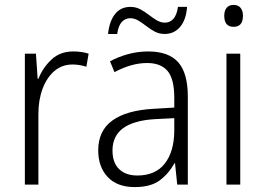

<svg xmlns="http://www.w3.org/2000/svg" viewBox="-20 -816 1077 780"><path d="M278 -607Q312 -607 340 -598L331 -545Q318 -549 304 -551.5Q290 -554 275 -554Q232 -554 201 -527.5Q170 -501 153 -455.5Q136 -410 136 -353V-66H81V-598H126L133 -496H136Q154 -541 189 -574Q224 -607 278 -607Z M582 -607Q665 -607 704 -563Q743 -519 743 -424V-66H700L691 -153H689Q665 -110 628.5 -83Q592 -56 527 -56Q456 -56 417.5 -97Q379 -138 379 -205Q379 -285 436.5 -326.5Q494 -368 604 -374L688 -379V-418Q688 -496 660.5 -528Q633 -560 578 -560Q545 -560 512 -550.5Q479 -541 445 -523L427 -567Q460 -585 500 -596Q540 -607 582 -607ZM610 -332Q437 -322 437 -205Q437 -155 464 -129Q491 -103 538 -103Q611 -103 649 -151Q687 -199 688 -283V-336ZM419 -678Q424 -729 447 -758.5Q470 -788 510 -788Q532 -788 550.5 -778Q569 -768 585 -755.5Q601 -743 617 -733.5Q633 -724 650 -724Q670 -724 684 -739Q698 -754 703 -788H740Q736 -735 711.5 -706.5Q687 -678 649 -678Q627 -678 609 -687.5Q591 -697 574.5 -710Q558 -723 542 -732.5Q526 -742 509 -742Q489 -742 475 -727Q461 -712 456 -678Z M929 -796Q948 -796 957.5 -784Q967 -772 967 -752Q967 -707 929 -707Q891 -707 891 -752Q891 -772 900.5 -784Q910 -796 929 -796ZM956 -598V-66H900V-598Z"/></svg>

Font: Noto Sans Malayalam UI SemiCondensed Light
Style: Regular
Weight: 300
Width: 4
Designer: Jelle Bosma - Monotype Design Team
Foundry: Monotype Imaging Inc.
Version: Version 2.104; ttfautohint (v1.8.4.7-5d5b)